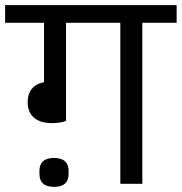

<svg xmlns="http://www.w3.org/2000/svg" viewBox="-40 -718 710 750"><path d="M171 12C211 12 228 -7 228 -39V-50C228 -82 211 -101 171 -101C131 -101 114 -82 114 -50V-39C114 -7 131 12 171 12ZM164 -237C187 -237 207 -241 218 -246V-629H430V0H516V-629H650V-698H-20V-629H132V-397C90 -389 68 -361 68 -319C68 -268 100 -237 164 -237Z"/></svg>

Font: IBM Plex Devanagari Text
Style: Regular
Weight: 450
Designer: Mike Abbink, Paul van der Laan, Pieter van Rosmalen, Erin McLaughlin
Foundry: Bold Monday
Version: Version 1.0